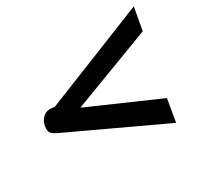

<svg xmlns="http://www.w3.org/2000/svg" viewBox="-115 -670 858 818"><g transform="rotate(-30 313.5 -261.0)"><path d="M73 -217Q58 -224 50.5 -232.5Q43 -241 43 -255Q43 -283 59.5 -302Q76 -321 99 -321Q106 -321 109 -320L120 -318L627 -521L607 -410L214 -261L554 -112L535 -1Z"/></g></svg>

Font: Niramit SemiBold
Style: Italic
Weight: 600
Italic angle: -10°
Designer: Katatrad Aksorn Co.,Ltd.
Foundry: Cadson Demak Co.,Ltd.
Version: Version 1.001; ttfautohint (v1.6)